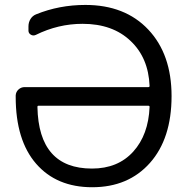

<svg xmlns="http://www.w3.org/2000/svg" viewBox="-20 -785 766 794"><path d="M598.6 -342.8Q598.6 -347.7 593.8 -347.7H138.7Q134.8 -347.7 134.8 -342.8Q139.6 -87.9 360.4 -87.9Q467.8 -87.9 531.2 -158.2Q593.8 -227.5 598.6 -342.8ZM127.9 -640.6Q117.2 -635.7 107.4 -641.6Q97.7 -647.5 97.7 -658.2V-675.8Q97.7 -692.4 106 -706.1Q114.3 -719.7 128.9 -725.6Q224.6 -764.6 333 -764.6Q497.1 -764.6 593.3 -662.6Q689.5 -560.5 689.5 -387.7Q689.5 -211.9 600.1 -111.3Q510.7 -10.7 361.3 -10.7Q213.9 -10.7 129.4 -107.9Q44.9 -205.1 44.9 -384.8Q44.9 -387.7 44.9 -390.6Q45.9 -405.3 56.6 -415Q67.4 -424.8 82 -424.8H593.8Q598.6 -424.8 598.6 -429.7Q593.8 -545.9 520.5 -615.2Q446.3 -686.5 321.3 -686.5Q220.7 -686.5 127.9 -640.6Z"/></svg>

Font: Gen Jyuu GothicL Regular
Style: Regular
Weight: 400
Designer: [Source Han Sans]
Ryoko NISHIZUKA  (kana & ideographs); Paul D. Hunt (Latin, Greek & Cyrillic); Wenlong ZHANG  (bopomofo
Version: Version 1.002.20150607